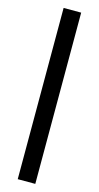

<svg xmlns="http://www.w3.org/2000/svg" viewBox="-146 -890 545 1056"><g transform="rotate(15 126.0 -362.5)"><path d="M176 -850H76V125H176Z"/></g></svg>

Font: Bruno Ace SC
Style: Regular
Weight: 400
Designer: Astigmatic (AOETI)
Foundry: Astigmatic (AOETI)
Version: Version 1.000